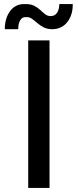

<svg xmlns="http://www.w3.org/2000/svg" viewBox="-20 -917 379 937"><path d="M117.7 0V-719.7H221.7V0ZM3.4 -774.4Q3.4 -828.6 30 -863.8Q56.6 -898.9 102.1 -897Q128.4 -897.9 146 -889.2Q163.6 -880.4 176.3 -868.4Q189 -856.4 200.7 -847.4Q212.4 -838.4 227.1 -838.4Q248 -838.4 258.8 -855.2Q269.5 -872.1 269.5 -897H335Q335.9 -845.2 309.1 -810.1Q282.2 -774.9 234.4 -774.4Q209.5 -774.9 192.4 -783.9Q175.3 -793 161.9 -804.7Q148.4 -816.4 135.7 -825.4Q123 -834.5 107.4 -833.5Q88.9 -835 78.9 -818.4Q68.8 -801.8 68.8 -774.4Z"/></svg>

Font: Reddit Sans Medium
Style: Regular
Weight: 500
Designer: Stephen Hutchings
Foundry: Reddit
Version: Version 1.014